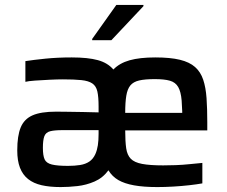

<svg xmlns="http://www.w3.org/2000/svg" viewBox="-20 -751 922 779"><path d="M226 8Q182 8 149 0.5Q116 -7 94 -24.5Q72 -42 61 -70.5Q50 -99 50 -141Q50 -200 64 -234Q78 -268 112 -283Q146 -298 208 -298Q225 -298 254.5 -297.5Q284 -297 318 -296.5Q352 -296 380 -295V-319Q380 -358 375 -380Q370 -402 354.5 -412.5Q339 -423 310 -426Q281 -429 235 -429Q213 -429 181.5 -427.5Q150 -426 122 -424Q94 -422 83 -419V-503Q115 -508 164 -513Q213 -518 271 -518Q337 -518 377 -507Q417 -496 440 -469Q465 -495 506 -506.5Q547 -518 610 -518Q671 -518 710 -508.5Q749 -499 771.5 -479Q794 -459 804.5 -427.5Q815 -396 818 -353Q821 -310 821 -255V-222H488Q488 -177 492 -149.5Q496 -122 510.5 -107Q525 -92 556.5 -86Q588 -80 642 -80Q665 -80 693 -81Q721 -82 749.5 -85Q778 -88 801 -90V-7Q779 -3 748 0.5Q717 4 683 6Q649 8 618 8Q563 8 524 1Q485 -6 460 -20.5Q435 -35 420 -60Q397 -29 363.5 -14.5Q330 0 294 4Q258 8 226 8ZM256 -78Q283 -78 305 -81.5Q327 -85 342.5 -95.5Q358 -106 367 -126Q374 -142 377 -161.5Q380 -181 380 -208V-223H234Q201 -223 183.5 -218.5Q166 -214 160 -198.5Q154 -183 154 -151Q154 -120 161 -104.5Q168 -89 190.5 -83.5Q213 -78 256 -78ZM720 -247Q720 -307 717 -343Q714 -379 703 -398Q692 -417 669.5 -423.5Q647 -430 608 -430Q568 -430 544.5 -424.5Q521 -419 509 -404.5Q497 -390 492.5 -363Q488 -336 488 -293H767ZM354 -588V-593L452 -731H562V-726L432 -588Z"/></svg>

Font: Saira Thin Medium
Style: Regular
Weight: 500
Version: Version 1.101